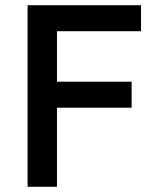

<svg xmlns="http://www.w3.org/2000/svg" viewBox="-20 -718 610 738"><path d="M199 0V-304H486V-404H199V-598H522V-698H86V0Z"/></svg>

Font: IBMKR Medm
Style: Regular
Weight: 500
Designer: Mike Abbink; Paul van der Laan; Pieter van Rosmalen; Wujin Sim; Chorong Kim; Dohee Lee;
Foundry: Sandoll Inc.
Version: Version 1.002